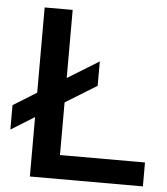

<svg xmlns="http://www.w3.org/2000/svg" viewBox="-51 -746 687 792"><g transform="rotate(5 292.5 -350.0)"><path d="M570 -99V0H102V-246L5 -186V-287L102 -347V-700H218V-418L348 -498V-397L218 -317V-99Z"/></g></svg>

Font: Chakra Petch SemiBold
Style: Regular
Weight: 600
Designer: Katatrad Aksorn Co.,Ltd.
Foundry: Cadson Demak Co.,Ltd.
Version: Version 1.000; ttfautohint (v1.6)